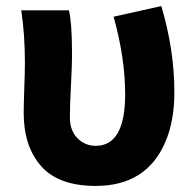

<svg xmlns="http://www.w3.org/2000/svg" viewBox="-20 -598 643 632"><path d="M58 -226Q58 -254 60 -310Q62 -364 62 -392Q62 -483 50 -564H207Q217 -521 217 -425Q217 -396 216 -371Q215 -346 214 -326Q210 -250 210 -212Q210 -168 235 -143Q260 -118 295 -118Q392 -118 392 -288Q392 -406 354 -543L511 -578Q554 -433 554 -295Q554 -199 524 -130Q462 14 295 14Q173 14 115.5 -51Q58 -116 58 -226Z"/></svg>

Font: Merged Yaku Han JP ExtraBold
Style: Regular
Weight: 800
Designer: Ryoko NISHIZUKA 西塚涼子 (kana, bopomofo & ideographs); Paul D. Hunt (Latin, Greek & Cyrillic); Sandoll Communications 산돌커뮤니
Foundry: Adobe
Version: Version 2.004